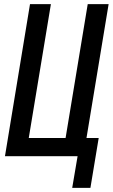

<svg xmlns="http://www.w3.org/2000/svg" viewBox="-20 -755 545 928"><path d="M329 153 355 0H4L125 -735H226L119 -88H297L404 -735H505L398 -88H457L417 153Z"/></svg>

Font: Iosevka Term Curly Semibold
Style: Italic
Weight: 600
Italic angle: -9°
Designer: Belleve Invis
Foundry: Belleve Invis
Version: Version 32.3.0